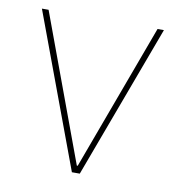

<svg xmlns="http://www.w3.org/2000/svg" viewBox="-64 -565 579 623"><g transform="rotate(10 226.0 -253.0)"><path d="M213 0H239L427 -506H406L228 -24H225L47 -506H25Z"/></g></svg>

Font: IBM Plex Thai Looped Thin
Style: Regular
Weight: 100
Designer: Mike Abbink, Paul van der Laan, Pieter van Rosmalen, Ben Mitchell, Mark Frömberg
Foundry: Bold Monday
Version: Version 1.0